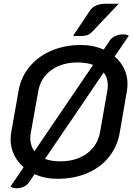

<svg xmlns="http://www.w3.org/2000/svg" viewBox="-20 -952 713 1033"><path d="M666 -501Q666 -482 663 -464L624 -238Q611 -163 566 -107Q521 -51 449.5 -20.5Q378 10 288 10Q222 10 166 -15L136 29Q126 44 107.5 52.5Q89 61 70 61Q50 61 36 52L107 -52Q74 -81 55.5 -119.5Q37 -158 37 -202Q37 -220 40 -238L80 -464Q93 -539 140.5 -595Q188 -651 259.5 -680.5Q331 -710 415 -710Q482 -710 538 -685L572 -736Q582 -750 601.5 -758.5Q621 -767 641 -767Q660 -767 673 -760L597 -648Q630 -620 648 -582Q666 -544 666 -501ZM143 -209Q143 -168 165 -138L481 -603Q444 -616 398 -616Q312 -616 255 -574Q198 -532 186 -462L146 -239Q143 -224 143 -209ZM560 -493Q560 -534 538 -562L222 -97Q258 -84 304 -84Q391 -84 448 -126.5Q505 -169 518 -239L557 -462Q560 -479 560 -493ZM464 -895Q489 -932 551 -932H619L476 -781Q463 -768 449.5 -763Q436 -758 408 -758Q387 -758 373 -759Z"/></svg>

Font: K2D Medium
Style: Italic
Weight: 500
Italic angle: -10°
Designer: Katatrad Aksorn Co.,Ltd.
Foundry: Cadson Demak Co.,Ltd.
Version: Version 1.000; ttfautohint (v1.6)